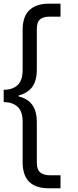

<svg xmlns="http://www.w3.org/2000/svg" viewBox="-20 -789 425 1040"><path d="M80.8 -266.7Q129.5 -255.1 154.5 -221.2Q179.5 -187.2 179.5 -125.6V92.3Q179.5 130.8 198.7 145.5Q217.9 160.3 247.4 160.3H307.7V230.8H243.6Q174.4 230.8 138.5 196.2Q102.6 161.5 102.6 88.5V-129.5Q102.6 -185.9 75 -210.9Q47.4 -235.9 0 -235.9V-302.6Q47.4 -302.6 75 -327.6Q102.6 -352.6 102.6 -410.3V-626.9Q102.6 -700 139.7 -734.6Q176.9 -769.2 246.2 -769.2H307.7V-698.7H246.2Q215.4 -698.7 197.4 -684.6Q179.5 -670.5 179.5 -630.8V-414.1Q179.5 -351.3 154.5 -317.9Q129.5 -284.6 80.8 -271.8Z"/></svg>

Font: Slabo 13px
Style: Regular
Weight: 400
Designer: John Hudson
Foundry: Tiro Typeworks Ltd.
Version: Version 1.02 Build 005a